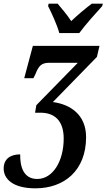

<svg xmlns="http://www.w3.org/2000/svg" viewBox="-59 -786 580 1046"><path d="M264 -606H373C408 -654 464 -715 498 -753L501 -766H441C410 -743 361 -702 329 -671C309 -702 276 -742 255 -766H206L203 -753C222 -715 252 -651 264 -606ZM134 240C291 240 410 143 410 -39C410 -162 323 -218 229 -230L469 -476L483 -536H120L73 -360H123L134 -382C152 -428 167 -444 210 -444H365L139 -213L132 -172H161C240 -172 288 -127 288 -31C288 92 229 189 144 189C67 189 50 119 51 55C-1 55 -39 79 -39 132C-39 188 10 240 134 240Z"/></svg>

Font: Noto Serif Condensed SemiBold
Style: Italic
Weight: 600
Width: 3
Italic angle: -12°
Designer: Monotype Design Team
Foundry: Monotype Imaging Inc.
Version: Version 2.014